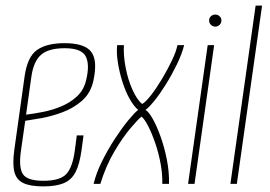

<svg xmlns="http://www.w3.org/2000/svg" viewBox="-20 -656 964 685"><path d="M134 9Q89 9 64 -2.5Q39 -14 31.5 -42Q24 -70 31 -121L68 -385Q78 -454 112.5 -478Q147 -502 210 -502Q282 -502 305.5 -471Q329 -440 313 -367Q303 -323 272.5 -296.5Q242 -270 203 -255.5Q164 -241 127.5 -234.5Q91 -228 70 -225L55 -120Q46 -59 61.5 -35Q77 -11 135 -11Q194 -11 216.5 -35Q239 -59 247 -120L254 -173H278L271 -121Q264 -70 249.5 -42Q235 -14 207.5 -2.5Q180 9 134 9ZM73 -247Q99 -250 132.5 -256.5Q166 -263 198.5 -276.5Q231 -290 255 -312.5Q279 -335 287 -369Q301 -425 286 -454.5Q271 -484 211 -484Q154 -484 127 -461Q100 -438 92 -383Z M314 0Q323 -38 343.5 -79.5Q364 -121 389 -159.5Q414 -198 437 -226Q460 -254 473 -264Q458 -276 443 -302.5Q428 -329 417 -363.5Q406 -398 400.5 -433Q395 -468 398 -495H422Q420 -457 428.5 -413.5Q437 -370 453 -335Q469 -300 487 -285Q499 -291 518.5 -316Q538 -341 558 -374.5Q578 -408 593.5 -440.5Q609 -473 613 -495H637Q629 -463 611 -426Q593 -389 571.5 -354.5Q550 -320 530 -295.5Q510 -271 499 -264Q511 -257 525.5 -231Q540 -205 553.5 -167Q567 -129 575.5 -85.5Q584 -42 583 0H559Q560 -34 553 -72Q546 -110 534 -145Q522 -180 509 -205.5Q496 -231 485 -240Q473 -231 445.5 -198.5Q418 -166 388 -115.5Q358 -65 338 0Z M651 0 721 -495H744L674 0ZM748 -561Q739 -561 732.5 -567.5Q726 -574 726 -583Q726 -592 732.5 -598Q739 -604 748 -604Q757 -604 763.5 -598Q770 -592 770 -583Q770 -574 763.5 -567.5Q757 -561 748 -561Z M802 0 892 -636H915L825 0Z"/></svg>

Font: Alumni Sans Thin Thin
Style: Italic
Weight: 250
Italic angle: -8°
Version: Version 1.016